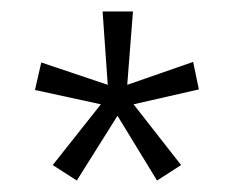

<svg xmlns="http://www.w3.org/2000/svg" viewBox="-20 -781 408 335"><path d="M212 -761H159L168 -633L52 -672L41 -624L156 -599L72 -493L114 -466L185 -579L254 -466L296 -493L213 -599L327 -625L317 -673L202 -633Z"/></svg>

Font: Noto Sans Thai Looped ExtraCondensed Light
Style: Regular
Weight: 300
Width: 2
Designer: Sasikarn Vongin, Ben Mitchell
Foundry: The Fontpad Ltd
Version: Version 1.001